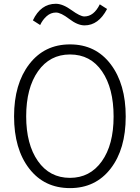

<svg xmlns="http://www.w3.org/2000/svg" viewBox="-20 -968 732 1006"><path d="M152.3 -861.3Q193.4 -948.2 272.5 -948.2Q308.6 -948.2 354.5 -915Q400.4 -881.8 421.9 -881.8Q471.7 -881.8 502.9 -945.3L541 -920.9Q496.1 -835 422.9 -835Q386.7 -835 342.8 -868.7Q298.8 -902.3 273.4 -902.3Q246.1 -902.3 224.6 -883.3Q203.1 -864.3 190.4 -836.9ZM53.7 -358.4Q53.7 -528.3 133.3 -631.8Q212.9 -735.4 346.7 -735.4Q481.4 -735.4 560.1 -631.3Q638.7 -527.3 638.7 -357.4Q638.7 -186.5 559.6 -84.5Q480.5 17.6 346.7 17.6Q211.9 17.6 132.8 -85Q53.7 -187.5 53.7 -358.4ZM117.2 -358.4Q117.2 -211.9 178.7 -124Q240.2 -36.1 346.7 -36.1Q451.2 -36.1 513.2 -122.6Q575.2 -209 575.2 -357.4Q575.2 -505.9 514.6 -594.2Q454.1 -682.6 346.7 -682.6Q241.2 -682.6 179.2 -594.7Q117.2 -506.8 117.2 -358.4Z"/></svg>

Font: Gothic A1 Light
Style: Regular
Weight: 300
Version: Version 2.50